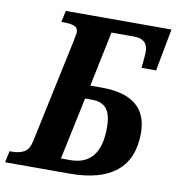

<svg xmlns="http://www.w3.org/2000/svg" viewBox="-101 -786 791 859"><g transform="rotate(10 294.0 -357.0)"><path d="M-10 -52H2Q35 -52 56.5 -64.5Q78 -77 86 -113L187 -588Q194 -623 194 -628Q194 -648 177.5 -655Q161 -662 129 -662H118L129 -714H609L573 -522H507Q513 -582 513 -595Q513 -654 450 -654H347L295 -404H346Q555 -404 555 -233Q555 -117 483.5 -58.5Q412 0 273 0H-21ZM264 -60Q401 -60 401 -231Q401 -290 380 -316.5Q359 -343 314 -343H282L222 -60Z"/></g></svg>

Font: Noto Serif Narrow
Style: Bold Italic
Weight: 700
Width: 4
Italic angle: -12°
Designer: Monotype Design Team
Foundry: Monotype Imaging Inc.
Version: Version 1.001